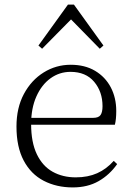

<svg xmlns="http://www.w3.org/2000/svg" viewBox="-20 -805 576 839"><path d="M298 14Q227 14 171 -15Q115 -44 83.5 -103.5Q52 -163 52 -252Q52 -334 84.5 -394.5Q117 -455 171 -488.5Q225 -522 289 -522Q351 -522 395.5 -495.5Q440 -469 464 -423.5Q488 -378 488 -320Q488 -283 482 -260H82V-290H387Q411 -290 419.5 -302.5Q428 -315 428 -341Q428 -404 391.5 -447.5Q355 -491 288 -491Q240 -491 201 -463Q162 -435 139 -383.5Q116 -332 116 -263Q116 -183 141 -131Q166 -79 210 -54.5Q254 -30 311 -30Q364 -30 404.5 -48Q445 -66 477 -102L492 -88Q459 -41 411 -13.5Q363 14 298 14ZM416 -592 268 -743H313L164 -592L148 -606L277 -785H303L432 -606Z"/></svg>

Font: Noto Serif JP
Style: Regular
Weight: 200
Designer: Ryoko NISHIZUKA 西塚涼子 (kana & ideographs); Frank Grießhammer (Latin, Greek & Cyrillic); Wenlong ZHANG 张文龙 (bopomofo); San
Foundry: Adobe
Version: Version 2.001;hotconv 1.1.0;makeotfexe 2.6.0